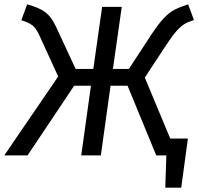

<svg xmlns="http://www.w3.org/2000/svg" viewBox="-43 -721 920 891"><path d="M747 -78H829L798 150H724L729 0H682L549 -323H470L425 0H334L379 -323H301L85 0H-23L227 -366L141 -554Q126 -588 108.5 -602.5Q91 -617 56 -627L83 -701Q141 -685 168.5 -663.5Q196 -642 217 -597L308 -401H390L431 -689H522L481 -401H555L661 -563Q693 -611 717 -636.5Q741 -662 765.5 -675Q790 -688 830 -701L857 -628Q831 -620 814 -610Q797 -600 777 -578Q757 -556 729 -513L629 -361Z"/></svg>

Font: FiraGO
Style: Italic
Weight: 400
Italic angle: -8°
Designer: bBox Type GmbH
Foundry: bBox Type GmbH
Version: Version 1.001